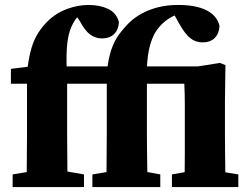

<svg xmlns="http://www.w3.org/2000/svg" viewBox="-20 -755 1005 775"><path d="M31 0V-51L128 -67H227L319 -51V0ZM87 0Q88 -35 88 -70.5Q88 -106 88.5 -141.5Q89 -177 89 -212V-417H24V-477L142 -492L89 -462L91 -479Q97 -528 107.5 -562.5Q118 -597 134.5 -622.5Q151 -648 172 -669Q207 -703 251 -719Q295 -735 338 -735Q383 -735 416.5 -719Q450 -703 460 -666Q459 -637 441.5 -618.5Q424 -600 391 -600Q365 -600 344 -615.5Q323 -631 302 -670L279 -704L283 -713H320L322 -706Q313 -702 306 -697.5Q299 -693 292 -686Q273 -663 262.5 -632Q252 -601 249.5 -555Q247 -509 251 -440V-212Q251 -177 251.5 -141.5Q252 -106 252 -70.5Q252 -35 253 0ZM173 -417V-487H478V-417ZM353 0V-51L451 -67H540L627 -51V0ZM409 0Q410 -35 410 -70.5Q410 -106 410.5 -141.5Q411 -177 411 -212V-417H346V-477L464 -492L412 -466Q417 -518 429 -553.5Q441 -589 459.5 -614.5Q478 -640 502 -664Q524 -685 553.5 -701Q583 -717 619.5 -726Q656 -735 699 -735Q771 -735 813.5 -713.5Q856 -692 866 -651Q865 -621 847.5 -602.5Q830 -584 797 -584Q769 -584 747.5 -601.5Q726 -619 705 -657L679 -703L683 -714H698L706 -701Q673 -690 647.5 -670Q622 -650 605 -621Q594 -601 586.5 -575Q579 -549 575.5 -516Q572 -483 573 -440V-212Q573 -177 573.5 -141.5Q574 -106 574.5 -70.5Q575 -35 575 0ZM674 0V-51L765 -67H842L942 -51V0ZM724 0Q725 -25 725.5 -62Q726 -99 726 -138.5Q726 -178 726 -209V-282Q726 -311 726 -333.5Q726 -356 725.5 -376Q725 -396 724 -417H496V-487H779L868 -501L890 -492L888 -349V-209Q888 -178 888.5 -138.5Q889 -99 889.5 -62Q890 -25 890 0Z"/></svg>

Font: Source Serif 4 18pt
Style: Bold
Weight: 700
Designer: Frank Grießhammer
Foundry: Adobe Systems Incorporated
Version: Version 4.004;hotconv 1.0.116;makeotfexe 2.5.65601